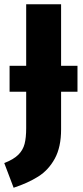

<svg xmlns="http://www.w3.org/2000/svg" viewBox="-31 -713 388 902"><path d="M333 -282H256V-105Q256 -22 226.5 32Q197 86 148.5 116.5Q100 147 33 169L-11 53Q33 36 55 14Q77 -8 84.5 -37Q92 -66 92 -111V-282H14V-404H92V-693H256V-404H333Z"/></svg>

Font: Fira Sans BGR
Style: Bold
Weight: 700
Designer: bBox Type GmbH & Carrois Corporate GbR & Edenspiekermann AG
Foundry: bBox Type GmbH & Carrois Corporate GbR & Edenspiekermann AG
Version: Version 4.301